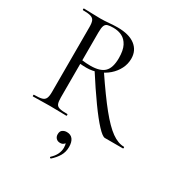

<svg xmlns="http://www.w3.org/2000/svg" viewBox="-207 -766 1100 1180"><g transform="rotate(30 342.5 -176.0)"><path d="M554 0Q537 0 499.5 -40Q462 -80 408.5 -154.5Q355 -229 289 -332L345 -350Q430 -224 489.5 -150.5Q549 -77 594.5 -44.5Q640 -12 682 -12Q685 -12 685 -6Q685 0 682 0Q632 0 600.5 0Q569 0 554 0ZM282 -628Q364 -628 407.5 -594.5Q451 -561 451 -503Q451 -465 434 -431.5Q417 -398 388 -372.5Q359 -347 320.5 -332Q282 -317 240 -317Q230 -317 217.5 -317.5Q205 -318 195 -319V-81Q195 -52 200.5 -37Q206 -22 224.5 -17Q243 -12 280 -12Q283 -12 283 -6Q283 0 280 0Q256 0 226.5 -1Q197 -2 162 -2Q129 -2 98.5 -1Q68 0 43 0Q41 0 41 -6Q41 -12 43 -12Q80 -12 98.5 -17Q117 -22 124 -37Q131 -52 131 -81V-544Q131 -573 124.5 -587.5Q118 -602 100 -607.5Q82 -613 45 -613Q42 -613 42 -619Q42 -625 45 -625Q69 -625 99 -623.5Q129 -622 162 -622Q188 -622 223 -625Q258 -628 282 -628ZM383 -468Q383 -523 366.5 -554.5Q350 -586 323 -599.5Q296 -613 261 -613Q237 -613 222 -609Q207 -605 201 -590Q195 -575 195 -542V-344Q209 -342 225 -341Q241 -340 254 -340Q323 -340 353 -369.5Q383 -399 383 -468ZM330 275Q326 277 322.5 273.5Q319 270 322 267Q344 247 355 224.5Q366 202 366 178Q366 156 360 147.5Q354 139 345 135L363 129Q365 146 355.5 155Q346 164 330 164Q312 164 301.5 153Q291 142 291 125Q291 103 304 94Q317 85 334 85Q362 85 376.5 104Q391 123 391 158Q391 194 374.5 222Q358 250 330 275Z"/></g></svg>

Font: Cormorant Light
Style: Regular
Weight: 400
Version: Version 4.000